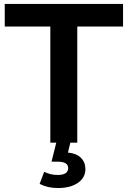

<svg xmlns="http://www.w3.org/2000/svg" viewBox="-20 -720 645 969"><path d="M234 0V-586H4V-700H601V-586H370V0H335L323 50Q366 54 388.5 76.5Q411 99 411 133Q411 177 373 203Q335 229 272 229Q220 229 180 208L203 147Q234 163 271 163Q324 163 324 128Q324 96 271 96H240L264 0Z"/></svg>

Font: Belfius21
Style: Bold
Weight: 700
Designer: Montserrat's base design by Julieta Ulanovsky, modified by Coast SPRL for Belfius Bank NV.
Foundry: Montserrat's base design by Julieta Ulanovsky, modified by Coast SPRL for Belfius Bank NV.
Version: Version 2.000;FEAKit 1.0